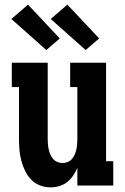

<svg xmlns="http://www.w3.org/2000/svg" viewBox="-20 -801 540 829"><path d="M198 8Q175 8 152.5 -0.5Q130 -9 114 -26Q98 -43 88 -64Q78 -85 72 -107.5Q66 -130 64 -153.5Q62 -177 62 -200V-425H31V-530H186V-200Q186 -189 187 -177.5Q188 -166 190.5 -155Q193 -144 197.5 -133.5Q202 -123 209.5 -114.5Q217 -106 228 -101.5Q239 -97 250 -97Q261 -97 272 -101.5Q283 -106 290.5 -114.5Q298 -123 302.5 -133.5Q307 -144 309.5 -155Q312 -166 313 -177.5Q314 -189 314 -200V-425H283V-530H438V-105H469V0H314V-77Q307 -59 296 -43Q285 -27 270 -15Q255 -3 236 2.5Q217 8 198 8ZM350 -585 199 -719 271 -781 408 -635ZM180 -585 29 -719 101 -781 238 -635Z"/></svg>

Font: Iosevka Slab Extrabold
Style: Regular
Weight: 800
Monospace: yes
Designer: Belleve Invis
Foundry: Belleve Invis
Version: Version 11.1.1; ttfautohint (v1.8.3)